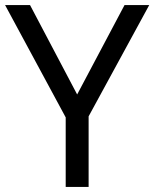

<svg xmlns="http://www.w3.org/2000/svg" viewBox="-20 -734 606 754"><path d="M283 -363 469 -714H566L328 -277V0H238V-273L0 -714H98Z"/></svg>

Font: Noto Sans Myanmar UI
Style: Regular
Weight: 400
Designer: Monotype Design Team
Foundry: Monotype Imaging Inc.
Version: Version 2.103; ttfautohint (v1.8.4.7-5d5b)